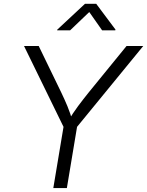

<svg xmlns="http://www.w3.org/2000/svg" viewBox="-20 -963 753 983"><path d="M252.9 0 305.2 -313.5 103 -727.5H178.2L293.5 -489.7Q311 -453.1 325.4 -418.7Q339.8 -384.3 353 -337.4H325.2Q354 -385.3 379.9 -419.9Q405.8 -454.6 434.1 -489.7L627.9 -727.5H713.4L374.5 -313.5L322.3 0ZM338.9 -807.6H272.5L273.4 -811.5L415 -943.4H472.7L571.3 -811.5L570.3 -807.6H502.9L437 -901.4Z"/></svg>

Font: Inter Light
Style: Italic
Weight: 300
Italic angle: -9.3988°
Designer: Rasmus Andersson
Foundry: rsms
Version: Version 4.001;git-66647c0bb